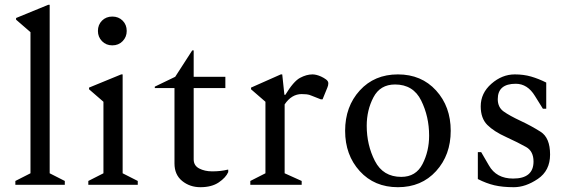

<svg xmlns="http://www.w3.org/2000/svg" viewBox="-20 -770 2380 800"><path d="M44 0V-16L107 -48V-636L47 -688V-695L181 -750H187V-48L250 -16V0Z M448 -581Q422 -581 405 -598.5Q388 -616 388 -641Q388 -667 405 -684Q422 -701 448 -701Q474 -701 491 -684Q508 -667 508 -641Q508 -616 491 -598.5Q474 -581 448 -581ZM348 0V-16L411 -48V-346L351 -398V-405L485 -460H491V-48L554 -16V0Z M815 10Q771 10 739 -16Q707 -42 707 -89V-403H625V-409L710 -450L781 -560H787V-450H919V-403H787V-106Q787 -80 810 -68Q833 -56 864 -56Q900 -56 928 -63H931V-53Q921 -30 891.5 -10Q862 10 815 10Z M1023 0V-16L1086 -48V-346L1026 -398V-405L1150 -460H1156L1165 -375H1169Q1203 -431 1230 -445.5Q1257 -460 1282 -460Q1298 -460 1318 -451Q1329 -446 1338.5 -439Q1348 -432 1348 -423Q1348 -414 1344 -405L1324 -356H1317L1279 -371Q1268 -376 1257.5 -377Q1247 -378 1237 -378Q1195 -378 1166 -335V-48L1237 -16V0Z M1638 10Q1540 10 1479 -57Q1418 -124 1418 -225Q1418 -326 1479 -393Q1540 -460 1638 -460Q1736 -460 1797 -393Q1858 -326 1858 -225Q1858 -124 1797 -57Q1736 10 1638 10ZM1652 -33Q1713 -33 1740.5 -86.5Q1768 -140 1768 -205Q1768 -284 1735 -351Q1702 -418 1626 -418Q1564 -418 1536 -364.5Q1508 -311 1508 -246Q1508 -166 1542 -99.5Q1576 -33 1652 -33Z M2121 10Q2074 10 2040 2Q2006 -6 1971 -24V-136H1985L2017 -81Q2048 -26 2118 -26Q2203 -26 2203 -97Q2203 -140 2172 -157.5Q2141 -175 2089 -199Q2038 -222 2010.5 -249.5Q1983 -277 1983 -327Q1983 -382 2027.5 -421Q2072 -460 2125 -460Q2162 -460 2193 -451Q2224 -442 2256 -426V-317H2242L2209 -370Q2178 -421 2129 -421Q2054 -421 2054 -357Q2054 -323 2078.5 -305.5Q2103 -288 2150 -266Q2193 -246 2232.5 -221Q2272 -196 2272 -126Q2272 -59 2221 -24.5Q2170 10 2121 10Z"/></svg>

Font: Spectral
Style: Regular
Weight: 400
Designer: Jean-Baptiste Levee
Foundry: Production Type
Version: Version 1.002